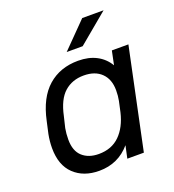

<svg xmlns="http://www.w3.org/2000/svg" viewBox="-130 -805 830 916"><g transform="rotate(-20 284.5 -347.5)"><path d="M43 -169.9Q43 -204.1 49.8 -239.3L63.5 -300.8Q86.9 -411.1 148.4 -465.3Q210 -519.5 301.8 -519.5Q355.5 -519.5 394.5 -499Q433.6 -478.5 456.1 -440.4L470.7 -510.7H554.7L447.3 0H363.3L377 -63.5Q315.4 8.8 218.8 8.8Q139.6 8.8 91.3 -37.1Q43 -83 43 -169.9ZM408.2 -218.8 419.9 -272.5Q424.8 -296.9 424.8 -325.2Q424.8 -380.9 392.6 -412.6Q360.4 -444.3 302.7 -444.3Q244.1 -444.3 204.6 -409.2Q165 -374 148.4 -294.9L134.8 -238.3Q129.9 -211.9 129.9 -181.6Q129.9 -124 161.1 -95.7Q192.4 -67.4 244.1 -67.4Q309.6 -67.4 350.6 -107.9Q391.6 -148.4 408.2 -218.8ZM390.6 -704.1H499L346.7 -577.1H265.6Z"/></g></svg>

Font: Dinish Expanded
Style: Italic
Weight: 400
Width: 7
Italic angle: -12°
Designer: Charles Nix
Foundry: Playbeing
Version: Version 2.005; ttfautohint (v1.8.3)